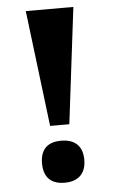

<svg xmlns="http://www.w3.org/2000/svg" viewBox="-52 -750 475 796"><g transform="rotate(-5 185.0 -352.5)"><path d="M145 -231H225L284 -714H86ZM185 9C232 9 274 -13 274 -79C274 -145 232 -166 185 -166C137 -166 98 -145 98 -79C98 -13 137 9 185 9Z"/></g></svg>

Font: Noto Serif Myanmar ExtraBold
Style: Regular
Weight: 800
Designer: Ben Mitchell and the Monotype Design Team
Foundry: Monotype Imaging Inc.
Version: Version 2.106